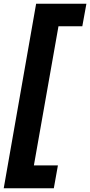

<svg xmlns="http://www.w3.org/2000/svg" viewBox="-30 -830 484 1031"><path d="M-10 181 164 -810H434L412 -689H284L152 58H281L259 181Z"/></svg>

Font: DM Sans 24pt Black
Style: Italic
Weight: 900
Italic angle: -10°
Designer: Colophon Foundry, Jonny Pinhorn
Foundry: Colophon Foundry
Version: Version 4.004;gftools[0.9.30]